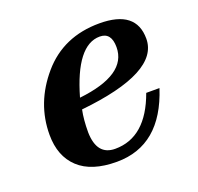

<svg xmlns="http://www.w3.org/2000/svg" viewBox="-96 -604 743 719"><g transform="rotate(-20 275.5 -245.0)"><path d="M253.9 9.8Q153.3 9.8 102.1 -38.1Q50.8 -85.9 50.8 -171.4Q50.8 -297.4 137.7 -398.7Q224.6 -500 368.7 -500Q514.6 -500 514.6 -386.2Q514.6 -252 197.8 -219.2Q189.9 -181.2 189.9 -130.4Q191.9 -38.1 264.6 -38.1Q388.2 -38.1 444.8 -195.3H497.6Q431.2 9.8 253.9 9.8ZM205.6 -263.2Q398.9 -284.7 398.9 -394.5Q398.9 -453.1 353 -453.1Q259.8 -453.1 205.6 -263.2Z"/></g></svg>

Font: Munson
Style: Bold Italic
Weight: 700
Italic angle: -12°
Designer: Paul James MIller
Foundry: High-Logic / Made with FontCreator
Version: Version 2.10;May 5, 2019;FontCreator 11.5.0.2430 64-bit